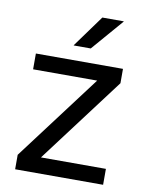

<svg xmlns="http://www.w3.org/2000/svg" viewBox="-79 -740 609 797"><g transform="rotate(10 225.5 -341.5)"><path d="M411.1 -67.1V0H40.3V-61L311.8 -421.6H41.7V-488.2H408.8V-427.7L137.3 -67.1ZM287.5 -683.1H377.5V-681.7L262.3 -548.4H190.6V-549.7Z"/></g></svg>

Font: Anek Latin Medium
Style: Regular
Weight: 500
Designer: Yesha Goshar
Foundry: Ek Type
Version: Version 1.003